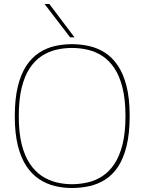

<svg xmlns="http://www.w3.org/2000/svg" viewBox="-20 -931 722 961"><path d="M340 -9Q380 -9 419 -18Q458 -27 492 -49Q526 -71 552 -109.5Q578 -148 593 -207Q608 -266 608 -349Q608 -433 593 -492.5Q578 -552 552 -590.5Q526 -629 492 -651Q458 -673 419 -682Q380 -691 340 -691Q300 -691 261.5 -682Q223 -673 189 -651Q155 -629 129 -590Q103 -551 88.5 -492Q74 -433 74 -349Q74 -267 88.5 -209Q103 -151 129 -112Q155 -73 189 -50.5Q223 -28 261.5 -18.5Q300 -9 340 -9ZM340 10Q296 10 254.5 0Q213 -10 176.5 -34Q140 -58 112.5 -99Q85 -140 69.5 -201.5Q54 -263 54 -349Q54 -437 69.5 -499.5Q85 -562 112.5 -603Q140 -644 176.5 -667.5Q213 -691 254.5 -700.5Q296 -710 340 -710Q384 -710 426 -700.5Q468 -691 504.5 -668Q541 -645 569 -604Q597 -563 613 -501Q629 -439 629 -351Q629 -263 613.5 -200Q598 -137 570.5 -96Q543 -55 506.5 -32Q470 -9 427.5 0.5Q385 10 340 10ZM331 -744 203 -911H227L353 -744Z"/></svg>

Font: Georama ExtraCondensed Thin Thin
Style: Regular
Weight: 250
Version: Version 1.001